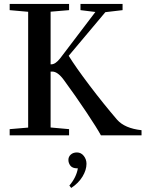

<svg xmlns="http://www.w3.org/2000/svg" viewBox="-20 -683 756 969"><path d="M28.8 0V-31.2L122.1 -39.1V-623.5L28.8 -631.8V-663.1H328.6V-631.8L235.4 -624V-358.4H239.3Q259.8 -358.4 283.7 -388.7L461.4 -622.6L386.2 -631.8V-663.1H598.6V-631.8L511.7 -621.6L326.7 -401.4Q361.3 -345.2 431.6 -252.2Q502 -159.2 570.8 -79.1Q609.4 -35.2 694.3 -25.9V0H489.3Q470.2 -35.6 415.3 -117.9Q360.4 -200.2 302.7 -278.8Q271.5 -321.8 243.7 -321.8H235.4V-39.6L328.6 -31.2V0ZM339.4 265.6 330.1 253.4Q365.2 212.4 373 166.5H369.6Q345.7 166.5 335.4 153.3Q325.2 140.1 325.2 124Q325.2 107.9 337.2 97.2Q349.1 86.4 368.2 86.4Q389.2 86.4 402.8 103.8Q416.5 121.1 416.5 143.6Q416.5 174.8 396.5 208Q376.5 241.2 339.4 265.6Z"/></svg>

Font: Elstob 10pt Medium
Style: Regular
Weight: 500
Designer: Peter S. Baker
Version: Version 1.015